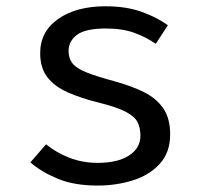

<svg xmlns="http://www.w3.org/2000/svg" viewBox="-20 -571 655 603"><path d="M286.7 -59.5Q349.2 -59.5 385.1 -82.6Q421 -105.6 421 -145.1Q421 -169.2 412.1 -187.2Q403.1 -205.1 375.4 -219.7Q347.7 -234.4 290.3 -248.7Q234.4 -262.6 193.1 -280.8Q151.8 -299 129 -328.2Q106.2 -357.4 106.2 -404.1Q106.2 -472.3 163.1 -511.8Q220 -551.3 311.3 -551.3Q376.4 -551.3 424.9 -533.8Q473.3 -516.4 507.2 -491.8L469.2 -433.3Q439 -454.4 401.8 -467.9Q364.6 -481.5 312.3 -481.5Q248.7 -481.5 222.1 -461.8Q195.4 -442.1 195.4 -410.8Q195.4 -386.7 208.5 -371Q221.5 -355.4 252.8 -343.1Q284.1 -330.8 339 -315.9Q391.8 -301.5 431.3 -282.1Q470.8 -262.6 492.6 -231Q514.4 -199.5 514.4 -149.2Q514.4 -91.8 481.5 -56.2Q448.7 -20.5 396.7 -4.4Q344.6 11.8 286.7 11.8Q213.3 11.8 161.8 -9.5Q110.3 -30.8 75.4 -61L124.6 -117.9Q156.4 -91.8 197.7 -75.6Q239 -59.5 286.7 -59.5Z"/></svg>

Font: FiraCode Nerd Font
Style: Regular
Weight: 400
Designer: Carrois Corporate, Edenspiekermann AG, Nikita Prokopov
Foundry: Carrois Corporate, Edenspiekermann AG, Nikita Prokopov
Version: Version 6.002;Nerd Fonts 2.1.0